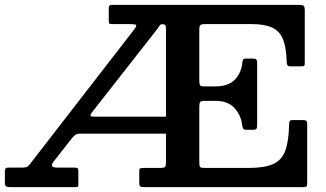

<svg xmlns="http://www.w3.org/2000/svg" viewBox="-20 -770 1340 790"><path d="M0 -21V-67.5Q0 -80.5 14 -80.5H72Q88 -80.5 94 -85.2Q100 -90 107.5 -100.5L533.5 -650.5Q545 -666.5 538 -668.8Q531 -671 504.5 -671H440.5Q431 -671 429.2 -673.8Q427.5 -676.5 427.5 -686V-736Q427.5 -744.5 430.5 -747.2Q433.5 -750 441.5 -750H1208.5Q1225 -750 1229.5 -746Q1234 -742 1234 -726V-516.5Q1234 -504 1232.8 -500.5Q1231.5 -497 1218.5 -497H1176Q1165 -497 1162.5 -501.8Q1160 -506.5 1159.5 -516.5Q1158 -574.5 1144.5 -608.2Q1131 -642 1099.8 -656.5Q1068.5 -671 1013 -671H824Q810 -671 805 -667.2Q800 -663.5 800 -648.5V-438.5Q800 -425.5 802.8 -420Q805.5 -414.5 817.5 -414.5H865.5Q919.5 -414.5 946 -442Q972.5 -469.5 977 -510.5Q978 -521 980.5 -525Q983 -529 991.5 -529H1019.5Q1030.5 -529 1034.2 -525.5Q1038 -522 1038 -511.5V-256.5Q1038 -244 1035 -240Q1032 -236 1020.5 -236H992.5Q984.5 -236 981.2 -240Q978 -244 976.5 -255.5Q971.5 -296.5 944.5 -325.8Q917.5 -355 867 -355H820Q807.5 -355 803.8 -350Q800 -345 800 -331V-100.5Q800 -85.5 804 -82.2Q808 -79 823.5 -79H1003Q1068 -79 1103.8 -95Q1139.5 -111 1153.8 -149.8Q1168 -188.5 1169.5 -256Q1170 -268.5 1172.2 -272.2Q1174.5 -276 1185.5 -276H1224.5Q1236 -276 1240 -273Q1244 -270 1244 -258V-18Q1244 -6 1241 -3Q1238 0 1226 0H574.5Q562 0 557.5 -2.5Q553 -5 553 -18V-64.5Q553 -75.5 556.5 -77.2Q560 -79 571 -79H637.5Q655 -79 659 -83Q663 -87 663 -105V-220H310Q296.5 -220 289.5 -214.8Q282.5 -209.5 275 -200L200 -104.5Q182.5 -80.5 214 -80.5H286.5Q295.5 -80.5 299 -77.8Q302.5 -75 302.5 -65.5V-16Q302.5 -4 300.5 -2Q298.5 0 286.5 0H25Q11 0 5.5 -3Q0 -6 0 -21ZM369.5 -290H663V-650.5Q663 -662 660.5 -666Q658 -670 650.5 -670.5Q639.5 -670 637.5 -666Q635.5 -662 629 -653L355.5 -304Q350.5 -296 353.2 -293Q356 -290 369.5 -290Z"/></svg>

Font: Besley SemiBold
Style: Regular
Weight: 600
Designer: Owen Earl
Foundry: indestructible type*
Version: Version 2.001; ttfautohint (v1.8.3)